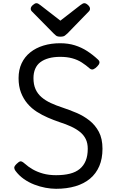

<svg xmlns="http://www.w3.org/2000/svg" viewBox="-20 -1160 728 1199"><path d="M330 19Q299 19 264 12.5Q229 6 194 -7.5Q159 -21 128.5 -42.5Q98 -64 76 -94Q69 -104 69 -113Q69 -122 83 -136Q98 -151 107.5 -152.5Q117 -154 136 -137Q157 -118 185 -102Q213 -86 249 -76Q285 -66 330 -66Q380 -66 417 -75.5Q454 -85 478.5 -105.5Q503 -126 515.5 -157Q528 -188 528 -231Q528 -266 515.5 -291.5Q503 -317 479.5 -336Q456 -355 423.5 -370Q391 -385 350 -398Q315 -410 279 -425.5Q243 -441 210 -462Q177 -483 151.5 -513Q126 -543 111 -582Q96 -621 96 -672Q96 -724 115 -764.5Q134 -805 169 -833Q204 -861 251.5 -875.5Q299 -890 356 -890Q406 -890 447.5 -877Q489 -864 524.5 -841Q560 -818 592 -788Q603 -778 601 -767.5Q599 -757 588 -746Q576 -733 564.5 -728Q553 -723 542 -731Q517 -753 490.5 -770Q464 -787 431 -796Q398 -805 356 -805Q316 -805 285 -796.5Q254 -788 232.5 -772Q211 -756 200 -730.5Q189 -705 189 -672Q189 -632 202 -603Q215 -574 239.5 -553Q264 -532 297.5 -516.5Q331 -501 371 -488Q413 -474 457 -455.5Q501 -437 538 -408Q575 -379 597.5 -336.5Q620 -294 620 -231Q620 -169 600 -122.5Q580 -76 542.5 -44.5Q505 -13 451 3Q397 19 330 19ZM507 -1140Q517 -1140 529.5 -1128.5Q542 -1117 542 -1106Q542 -1104 541.5 -1100Q541 -1096 536 -1090L401 -951Q394 -945 385.5 -938Q377 -931 357 -931Q338 -931 329.5 -938Q321 -945 315 -951L178 -1090Q173 -1096 172.5 -1100Q172 -1104 172 -1106Q172 -1117 185 -1128.5Q198 -1140 207 -1140Q214 -1140 219.5 -1136.5Q225 -1133 232 -1128L357 -1031L482 -1128Q490 -1133 495 -1136.5Q500 -1140 507 -1140Z"/></svg>

Font: Playwrite GB J
Style: Regular
Weight: 400
Designer: Veronika Burian, José Scaglione
Foundry: TypeTogether
Version: Version 1.002